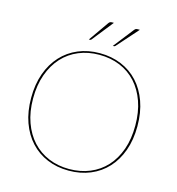

<svg xmlns="http://www.w3.org/2000/svg" viewBox="-129 -1012 1041 1129"><g transform="rotate(15 392.0 -448.0)"><path d="M68.5 0ZM715.5 -350Q715.5 -267 691.8 -201Q668 -135 625.2 -88.8Q582.5 -42.5 523 -17.8Q463.5 7 391.5 7Q320 7 260.8 -17.8Q201.5 -42.5 158.8 -88.8Q116 -135 92.2 -201Q68.5 -267 68.5 -350Q68.5 -432.5 92.2 -498.8Q116 -565 158.8 -611.5Q201.5 -658 260.8 -683Q320 -708 391.5 -708Q463.5 -708 523 -683.2Q582.5 -658.5 625.2 -612Q668 -565.5 691.8 -499.2Q715.5 -433 715.5 -350ZM702.5 -350Q702.5 -431.5 679.8 -496Q657 -560.5 616 -605.5Q575 -650.5 517.8 -674.2Q460.5 -698 391.5 -698Q323.5 -698 266.5 -674.2Q209.5 -650.5 168.2 -605.5Q127 -560.5 103.8 -496Q80.5 -431.5 80.5 -350Q80.5 -268.5 103.8 -204.2Q127 -140 168.2 -95.2Q209.5 -50.5 266.5 -26.8Q323.5 -3 391.5 -3Q460.5 -3 517.8 -26.8Q575 -50.5 616 -95.2Q657 -140 679.8 -204.2Q702.5 -268.5 702.5 -350ZM424.5 -901.5 322.5 -773Q320 -769 314.5 -769H307.5L392.5 -890.5Q397 -897 401.5 -899.2Q406 -901.5 414.5 -901.5ZM582.5 -901.5 468.5 -773Q464.5 -769 460.5 -769H453.5L548.5 -890.5Q554 -897.5 558 -899.5Q562 -901.5 570.5 -901.5Z"/></g></svg>

Font: Lato Hairline
Style: Regular
Weight: 100
Designer: Lukasz Dziedzic
Foundry: tyPoland Lukasz Dziedzic
Version: Version 2.007; 2014-02-27